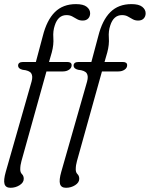

<svg xmlns="http://www.w3.org/2000/svg" viewBox="-31 -737 728 934"><path d="M57 -417.5Q57 -435.5 81.5 -435.5H143.5L177 -561Q196.5 -639 235.8 -678Q275 -717 338.5 -717Q374.5 -717 391 -703.8Q407.5 -690.5 407.5 -672.5Q407.5 -657 398 -647Q388.5 -637 371 -637Q356 -637 344.5 -643.5Q333 -650 321 -656.8Q309 -663.5 292.5 -663.5Q251.5 -663.5 235.5 -613.5Q226 -586 228.5 -553Q231 -520 221 -482.5L207.5 -435.5H296Q317.5 -435.5 317.5 -420Q317.5 -406.5 305 -398Q292.5 -389.5 275 -389.5H195L73.5 46Q67.5 66.5 67.5 87Q67.5 102 76 110.2Q84.5 118.5 84.5 133Q84.5 151 64.5 163.8Q44.5 176.5 20 176.5Q-3.5 176.5 -9 158Q-14.5 139.5 -3 99L122.5 -340Q130 -366.5 120.8 -380.5Q111.5 -394.5 79 -397.5Q57 -403 57 -417.5ZM327 -417.5Q327 -435.5 351.5 -435.5H413.5L447 -561Q466.5 -639 505.8 -678Q545 -717 608.5 -717Q644.5 -717 661 -703.8Q677.5 -690.5 677.5 -672.5Q677.5 -657 668 -647Q658.5 -637 641 -637Q626 -637 614.5 -643.5Q603 -650 591 -656.8Q579 -663.5 562.5 -663.5Q521.5 -663.5 505.5 -613.5Q496 -586 498.5 -553Q501 -520 491 -482.5L477.5 -435.5H566Q587.5 -435.5 587.5 -420Q587.5 -406.5 575 -398Q562.5 -389.5 545 -389.5H465L343.5 46Q337.5 66.5 337.5 87Q337.5 102 346 110.2Q354.5 118.5 354.5 133Q354.5 151 334.5 163.8Q314.5 176.5 290 176.5Q266.5 176.5 261 158Q255.5 139.5 267 99L392.5 -340Q400 -366.5 390.8 -380.5Q381.5 -394.5 349 -397.5Q327 -403 327 -417.5Z"/></svg>

Font: Fraunces 72pt S100 Light
Style: Italic
Weight: 300
Italic angle: -16°
Version: Version 1.000; ttfautohint (v1.8.3)